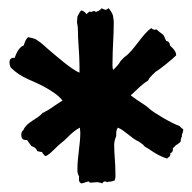

<svg xmlns="http://www.w3.org/2000/svg" viewBox="-20 -752 453 454"><path d="M4.9 -592.8C17.6 -580.1 31.2 -571.3 46.9 -564.5C70.3 -554.7 114.3 -534.2 127.9 -513.7C125 -513.7 92.8 -490.2 90.8 -490.2C86.9 -489.3 85 -485.4 81.1 -485.4C68.4 -469.7 43 -463.9 35.2 -444.3C32.2 -442.4 30.3 -438.5 30.3 -433.6C30.3 -426.8 32.2 -419.9 43.9 -420.9C46.9 -416 50.8 -412.1 53.7 -407.2C57.6 -404.3 63.5 -405.3 68.4 -394.5C71.3 -394.5 74.2 -392.6 79.1 -392.6C82 -387.7 85 -383.8 87.9 -382.8C98.6 -386.7 114.3 -406.2 125 -414.1C140.6 -425.8 148.4 -439.5 168.9 -450.2C168.9 -446.3 169.9 -442.4 169.9 -438.5C169.9 -410.2 163.1 -382.8 163.1 -352.5C163.1 -349.6 162.1 -342.8 167 -335C167 -328.1 165 -322.3 171.9 -318.4C174.8 -318.4 173.8 -318.4 189.5 -323.2C192.4 -318.4 195.3 -320.3 210 -321.3C212.9 -321.3 218.8 -319.3 221.7 -318.4C224.6 -323.2 228.5 -324.2 233.4 -321.3C240.2 -324.2 238.3 -320.3 251 -325.2C253.9 -332 252.9 -337.9 252.9 -344.7C252.9 -367.2 250 -386.7 250 -409.2C250 -417 252 -422.9 254.9 -430.7C254.9 -437.5 253.9 -443.4 258.8 -450.2C275.4 -443.4 292 -423.8 308.6 -417C313.5 -413.1 318.4 -411.1 321.3 -406.2C336.9 -397.5 348.6 -385.7 375 -377C377.9 -380.9 383.8 -380.9 382.8 -389.6C387.7 -391.6 389.6 -395.5 388.7 -401.4L396.5 -409.2C400.4 -410.2 403.3 -414.1 407.2 -417C407.2 -421.9 408.2 -425.8 410.2 -429.7C409.2 -436.5 414.1 -438.5 413.1 -446.3C411.1 -447.3 408.2 -450.2 404.3 -454.1C388.7 -459 344.7 -484.4 333 -495.1C321.3 -505.9 309.6 -510.7 289.1 -526.4C301.8 -538.1 315.4 -552.7 330.1 -561.5C332 -566.4 337.9 -573.2 347.7 -582C360.4 -589.8 386.7 -611.3 396.5 -621.1C396.5 -627.9 393.6 -633.8 381.8 -644.5C381.8 -650.4 378.9 -654.3 373 -655.3L367.2 -668C364.3 -671.9 362.3 -671.9 349.6 -682.6C345.7 -680.7 341.8 -681.6 337.9 -685.5C317.4 -672.9 294.9 -629.9 274.4 -617.2C271.5 -614.3 263.7 -607.4 262.7 -603.5C257.8 -596.7 252.9 -591.8 248 -586.9C245.1 -589.8 246.1 -602.5 246.1 -607.4C246.1 -637.7 249 -667 249 -697.3C249 -700.2 249 -705.1 248 -708C248 -716.8 245.1 -721.7 237.3 -732.4C233.4 -732.4 233.4 -724.6 220.7 -732.4C217.8 -731.4 218.8 -727.5 206.1 -723.6C205.1 -726.6 202.1 -726.6 195.3 -723.6C191.4 -726.6 188.5 -721.7 184.6 -718.8C181.6 -722.7 177.7 -725.6 172.9 -727.5C168 -724.6 166 -717.8 163.1 -712.9L162.1 -700.2C162.1 -695.3 164.1 -691.4 164.1 -684.6C164.1 -654.3 168 -625 168 -594.7V-580.1C148.4 -587.9 111.3 -621.1 93.8 -635.7C88.9 -639.6 79.1 -650.4 64.5 -659.2C60.5 -660.2 61.5 -661.1 46.9 -664.1C42 -661.1 39.1 -654.3 36.1 -644.5C21.5 -639.6 15.6 -616.2 14.6 -615.2C6.8 -616.2 -2 -612.3 4.9 -592.8Z"/></svg>

Font: Caesar Dressing Cyrillic
Style: Regular
Weight: 400
Designer: Dathan Boardman
Foundry: Open Window
Version: Version 1.00;July 2, 2020;FontCreator 13.0.0.2642 64-bit